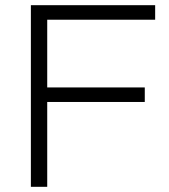

<svg xmlns="http://www.w3.org/2000/svg" viewBox="-20 -720 651 740"><path d="M99 0V-700H578V-644H162V-383H538V-327H162V0Z"/></svg>

Font: REM ExtraLight
Style: Regular
Weight: 250
Designer: Octavio Pardo
Foundry: Ashler Design
Version: Version 1.005;gftools[0.9.28]